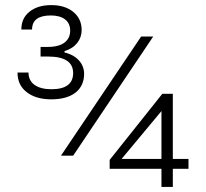

<svg xmlns="http://www.w3.org/2000/svg" viewBox="-20 -714 816 760"><path d="M619.1 25.9H664.1V-45.9H726.1V-85H664.1V-342.8H622.6L414.1 -81.1V-45.9H619.1ZM461.4 -85 619.1 -274.4V-85ZM182.6 -693.8C147 -693.8 118.7 -685.1 97.2 -668C75.2 -650.9 64.5 -627 64.5 -597.2H106.9C106.9 -634.3 131.8 -652.8 181.2 -652.8C229.5 -652.8 257.8 -631.3 257.8 -592.8C257.8 -552.2 226.6 -528.3 170.4 -528.3H140.6V-490.2H170.4C236.3 -490.2 269.5 -468.3 269.5 -424.8C269.5 -382.3 240.7 -360.8 183.6 -360.8C127.4 -360.8 92.8 -383.8 92.8 -426.8H49.3C49.3 -393.6 61.5 -367.7 85.9 -349.1C110.4 -330.1 142.6 -320.8 183.1 -320.8C265.1 -320.8 313 -357.9 313 -421.9C313 -460.4 285.6 -494.6 235.4 -506.3V-511.7C279.8 -524.9 303.2 -557.6 303.2 -595.2C303.2 -625 292 -648.9 270 -667C247.6 -685.1 218.3 -693.8 182.6 -693.8ZM586.4 -569.3H538.6L221.2 -97.7H269.5Z"/></svg>

Font: Estedad Light
Style: Regular
Weight: 300
Designer: Amin Abedi
Version: Version 7.3